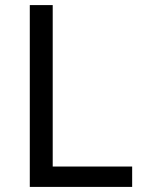

<svg xmlns="http://www.w3.org/2000/svg" viewBox="-20 -734 564 754"><path d="M97 0V-714H187V-80H499V0Z"/></svg>

Font: Noto Sans Hebrew
Style: Regular
Weight: 400
Designer: Monotype Design Team
Foundry: Monotype Imaging Inc.
Version: Version 2.003;January 10, 2023;FontCreator 14.0.0.2877 64-bi